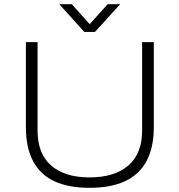

<svg xmlns="http://www.w3.org/2000/svg" viewBox="-20 -888 860 920"><path d="M409 12Q308 12 240.5 -19.5Q173 -51 138.5 -116Q104 -181 104 -279V-686H160V-262Q160 -152 225 -95Q290 -38 409 -38Q529 -38 595 -95Q661 -152 661 -262V-686H717V-279Q717 -181 682 -116Q647 -51 578.5 -19.5Q510 12 409 12ZM264 -868H324L423 -757H396L496 -868H556L435 -735H384Z"/></svg>

Font: Archivo SemiExpanded Thin
Style: Regular
Weight: 250
Width: 6
Designer: Hector Gatti
Foundry: Omnibus-Type
Version: Version 2.001